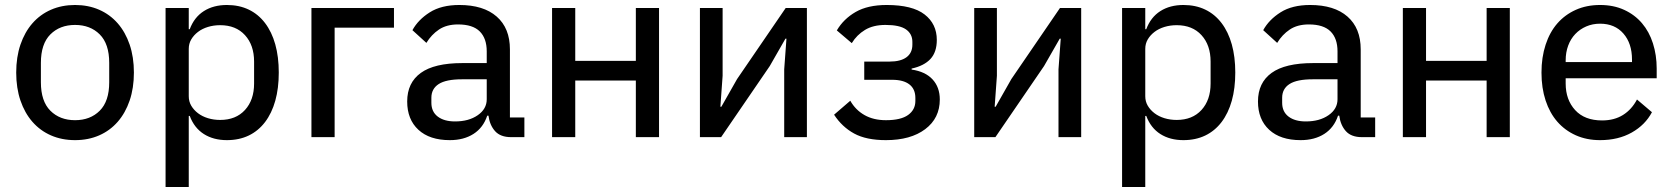

<svg xmlns="http://www.w3.org/2000/svg" viewBox="-20 -550 6709 770"><path d="M281 12Q228 12 184.5 -7Q141 -26 110 -61.5Q79 -97 62 -147Q45 -197 45 -259Q45 -321 62 -371Q79 -421 110 -456.5Q141 -492 184.5 -511Q228 -530 281 -530Q334 -530 377.5 -511Q421 -492 452 -456.5Q483 -421 500 -371Q517 -321 517 -259Q517 -197 500 -147Q483 -97 452 -61.5Q421 -26 377.5 -7Q334 12 281 12ZM281 -68Q342 -68 380 -106Q418 -144 418 -220V-298Q418 -374 380 -412Q342 -450 281 -450Q220 -450 182 -412Q144 -374 144 -298V-220Q144 -144 182 -106Q220 -68 281 -68Z M644 -518H737V-433H741Q759 -481 797.5 -505.5Q836 -530 890 -530Q939 -530 977.5 -511.5Q1016 -493 1043 -457.5Q1070 -422 1084 -372Q1098 -322 1098 -259Q1098 -196 1084 -146Q1070 -96 1043 -60.5Q1016 -25 977.5 -6.5Q939 12 890 12Q836 12 797.5 -12.5Q759 -37 741 -85H737V200H644ZM863 -69Q926 -69 962.5 -109Q999 -149 999 -215V-303Q999 -369 962.5 -409Q926 -449 863 -449Q837 -449 814 -442Q791 -435 774 -422Q757 -409 747 -392Q737 -375 737 -354V-164Q737 -143 747 -126Q757 -109 774 -96Q791 -83 814 -76Q837 -69 863 -69Z M1229 -518H1560V-439H1322V0H1229Z M2030 0Q1987 0 1965.5 -24Q1944 -48 1939 -86H1934Q1918 -38 1879 -13Q1840 12 1784 12Q1703 12 1658 -29.5Q1613 -71 1613 -143Q1613 -218 1667.5 -257.5Q1722 -297 1834 -297H1932V-344Q1932 -396 1904 -424Q1876 -452 1817 -452Q1771 -452 1740.5 -431.5Q1710 -411 1690 -378L1634 -429Q1657 -471 1703.5 -500.5Q1750 -530 1822 -530Q1919 -530 1972 -483.5Q2025 -437 2025 -352V-79H2083V0ZM1805 -63Q1860 -63 1896 -88Q1932 -113 1932 -152V-232H1833Q1769 -232 1739.5 -213Q1710 -194 1710 -158V-138Q1710 -102 1735.5 -82.5Q1761 -63 1805 -63Z M2194 -518H2287V-306H2530V-518H2623V0H2530V-227H2287V0H2194Z M2787 -518H2878V-246L2869 -122H2873L2936 -233L3131 -518H3216V0H3125V-272L3134 -395H3130L3067 -285L2872 0H2787Z M3533 12Q3454 12 3405.5 -14.5Q3357 -41 3325 -90L3390 -146Q3411 -109 3447 -88.5Q3483 -68 3533 -68Q3593 -68 3622 -89Q3651 -110 3651 -145V-157Q3651 -193 3627 -211.5Q3603 -230 3558 -230H3446V-303H3547Q3592 -303 3615.5 -320.5Q3639 -338 3639 -371V-382Q3639 -414 3613.5 -432Q3588 -450 3531 -450Q3482 -450 3449 -430Q3416 -410 3396 -377L3336 -428Q3363 -474 3411.5 -502Q3460 -530 3536 -530Q3639 -530 3688 -492Q3737 -454 3737 -390Q3737 -341 3711.5 -313.5Q3686 -286 3636 -275V-271Q3691 -263 3720 -231.5Q3749 -200 3749 -151Q3749 -76 3690.5 -32Q3632 12 3533 12Z M3887 -518H3978V-246L3969 -122H3973L4036 -233L4231 -518H4316V0H4225V-272L4234 -395H4230L4167 -285L3972 0H3887Z M4480 -518H4573V-433H4577Q4595 -481 4633.5 -505.5Q4672 -530 4726 -530Q4775 -530 4813.5 -511.5Q4852 -493 4879 -457.5Q4906 -422 4920 -372Q4934 -322 4934 -259Q4934 -196 4920 -146Q4906 -96 4879 -60.5Q4852 -25 4813.5 -6.5Q4775 12 4726 12Q4672 12 4633.5 -12.5Q4595 -37 4577 -85H4573V200H4480ZM4699 -69Q4762 -69 4798.5 -109Q4835 -149 4835 -215V-303Q4835 -369 4798.5 -409Q4762 -449 4699 -449Q4673 -449 4650 -442Q4627 -435 4610 -422Q4593 -409 4583 -392Q4573 -375 4573 -354V-164Q4573 -143 4583 -126Q4593 -109 4610 -96Q4627 -83 4650 -76Q4673 -69 4699 -69Z M5442 0Q5399 0 5377.5 -24Q5356 -48 5351 -86H5346Q5330 -38 5291 -13Q5252 12 5196 12Q5115 12 5070 -29.5Q5025 -71 5025 -143Q5025 -218 5079.5 -257.5Q5134 -297 5246 -297H5344V-344Q5344 -396 5316 -424Q5288 -452 5229 -452Q5183 -452 5152.5 -431.5Q5122 -411 5102 -378L5046 -429Q5069 -471 5115.5 -500.5Q5162 -530 5234 -530Q5331 -530 5384 -483.5Q5437 -437 5437 -352V-79H5495V0ZM5217 -63Q5272 -63 5308 -88Q5344 -113 5344 -152V-232H5245Q5181 -232 5151.5 -213Q5122 -194 5122 -158V-138Q5122 -102 5147.5 -82.5Q5173 -63 5217 -63Z M5606 -518H5699V-306H5942V-518H6035V0H5942V-227H5699V0H5606Z M6397 12Q6343 12 6299.5 -7.5Q6256 -27 6225.5 -62Q6195 -97 6178.5 -147Q6162 -197 6162 -259Q6162 -320 6178.5 -370.5Q6195 -421 6225.5 -456Q6256 -491 6299.5 -510.5Q6343 -530 6397 -530Q6451 -530 6493.5 -510.5Q6536 -491 6565 -457Q6594 -423 6609 -376Q6624 -329 6624 -275V-236H6259V-215Q6259 -150 6297 -108.5Q6335 -67 6405 -67Q6454 -67 6489 -89Q6524 -111 6545 -151L6605 -100Q6578 -49 6524 -18.5Q6470 12 6397 12ZM6397 -455Q6367 -455 6341.5 -444Q6316 -433 6297.5 -413.5Q6279 -394 6269 -367Q6259 -340 6259 -308V-301H6525V-311Q6525 -376 6490.5 -415.5Q6456 -455 6397 -455Z"/></svg>

Font: IBM Plex Sans Text
Style: Regular
Weight: 450
Designer: Mike Abbink, Paul van der Laan, Pieter van Rosmalen
Foundry: Bold Monday
Version: Version 3.005